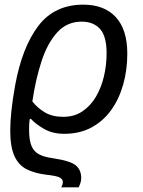

<svg xmlns="http://www.w3.org/2000/svg" viewBox="-20 -565 615 825"><path d="M243 240Q250 228 250 217Q250 206 238 198.5Q226 191 181 186Q130 180 95 162.5Q60 145 42 105.5Q24 66 24 -4Q24 -81 45 -198Q75 -362 144.5 -453.5Q214 -545 338 -545Q428 -545 477.5 -491.5Q527 -438 527 -334Q527 -265 509.5 -202.5Q492 -140 458 -92.5Q424 -45 373.5 -17.5Q323 10 256 10Q206 10 169.5 -11Q133 -32 113 -54H108Q106 -42 105.5 -31.5Q105 -21 105 -8Q105 38 115.5 62.5Q126 87 148.5 98.5Q171 110 208 115Q282 126 305.5 145.5Q329 165 329 200Q329 211 325.5 221.5Q322 232 318 240ZM252 -63Q299 -63 334 -86.5Q369 -110 392 -149Q415 -188 426.5 -236.5Q438 -285 438 -336Q438 -410 409.5 -441Q381 -472 331 -472Q268 -472 226 -426Q184 -380 158.5 -302Q133 -224 119 -129Q141 -101 173 -82Q205 -63 252 -63Z"/></svg>

Font: BC Sans
Style: Italic
Weight: 400
Italic angle: -12°
Designer: Monotype Design Team
Designer: Province of B.C.
Foundry: Monotype Imaging Inc.
Version: Version 2.000;GOOG;noto-source:20170915:90ef993387c0